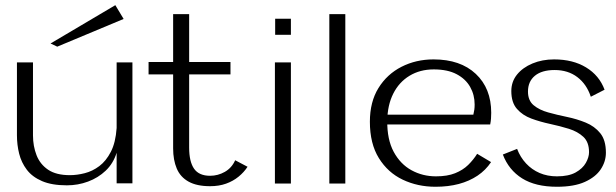

<svg xmlns="http://www.w3.org/2000/svg" viewBox="-20 -715 2399 748"><path d="M240.5 7Q181.8 7 143.6 -9.5Q105.4 -26 84.3 -54Q63.2 -81.9 54.6 -116.4Q46 -151 46 -188V-472H108.5V-187.6Q108.5 -145.8 122.4 -110.3Q136.2 -74.9 167.6 -53.7Q199 -32.6 252.1 -32.6Q280.1 -32.6 310.2 -40.3Q340.4 -48 366.9 -67.9Q393.4 -87.8 411.9 -123.7Q430.5 -159.6 434.4 -216.5V-472H495.9V-0.8H434.4V-119.9Q421.4 -78.3 391.9 -50.2Q362.3 -22.1 323 -7.6Q283.7 7 240.5 7ZM203 -533.2 176.9 -545.6 429.3 -694.9 461.6 -641.2Z M798.4 10.4Q746.7 10.4 714.7 -7.4Q682.7 -25.1 668.6 -58.4Q654.5 -91.7 654.5 -136.9V-425.2H558.8V-473.4H654.5V-660H716.9V-473.4H877.9V-425.2H716.9V-139.9Q716.9 -85.5 736 -57.8Q755.2 -30.2 798.4 -30.2Q828.9 -30.2 855.8 -45.4Q882.8 -60.7 896.2 -90.7L944.4 -65.3Q930.8 -44.2 909.5 -26.8Q888.2 -9.3 860.6 0.5Q833.1 10.4 798.4 10.4Z M1051 0V-472H1113.3V0ZM1052 -579.3V-641.9H1113.3V-579.3Z M1263 0V-660H1325.3V0Z M1483.5 -268.4H1824.1Q1826.7 -278.9 1827.9 -287.8Q1829.1 -296.6 1829.1 -307.8Q1829.1 -345.5 1811.6 -376.4Q1794.2 -407.3 1758.9 -426Q1723.7 -444.6 1669.8 -444.6Q1616.2 -444.6 1575.4 -419.8Q1534.5 -395 1511.9 -349.9Q1489.3 -304.7 1488.7 -244Q1487.9 -171.7 1513.7 -123.7Q1539.6 -75.7 1582.9 -51.9Q1626.3 -28 1678.5 -28Q1722.8 -28 1753.1 -40.2Q1783.4 -52.4 1803.9 -72.4Q1824.3 -92.4 1838.9 -115.8L1893.1 -83.5Q1872.4 -52.2 1840.5 -30.7Q1808.5 -9.3 1767.5 1.7Q1726.4 12.6 1676.6 12.6Q1607 12.6 1549 -15Q1491 -42.6 1456 -99Q1421 -155.4 1421 -240.8Q1421 -318.2 1454.5 -372.2Q1488 -426.2 1544.4 -454.9Q1600.8 -483.6 1669 -483.6Q1773.5 -483.6 1833.6 -427.2Q1893.7 -370.8 1893.7 -275.6Q1893.7 -264.3 1892.9 -253.2Q1892.1 -242.1 1889.7 -230.2H1482.7Z M2138.7 -483.6Q2211.8 -483.6 2263.2 -452.4Q2314.7 -421.1 2335.3 -365.5L2281.7 -338.1Q2265.5 -387.1 2229.2 -414.6Q2192.9 -442.2 2140.6 -442.2Q2091 -442.2 2063.9 -419.9Q2036.9 -397.6 2036.9 -358.3Q2036.9 -323.3 2059 -305Q2081.1 -286.6 2115.4 -277.1Q2149.8 -267.5 2188.6 -259.5Q2227.4 -251.5 2261.8 -237.4Q2296.3 -223.3 2318.4 -196.2Q2340.5 -169.2 2340.5 -120Q2340.5 -85.9 2320.6 -55.7Q2300.6 -25.4 2258.6 -6.4Q2216.7 12.6 2149.7 12.6Q2066.3 12.6 2014.2 -20Q1962 -52.6 1939 -113L1994.5 -135Q2007 -102.3 2029.5 -78.2Q2051.9 -54.1 2082.3 -41Q2112.7 -28 2149.7 -28Q2195.4 -28 2222.7 -43.2Q2250 -58.5 2262.4 -80.5Q2274.8 -102.6 2274.8 -122.1Q2274.8 -161.2 2252.8 -181.8Q2230.8 -202.3 2196.5 -213.1Q2162.1 -223.8 2123.3 -232.1Q2084.5 -240.4 2050.3 -253Q2016 -265.6 1994 -290.7Q1972 -315.7 1972 -360.1Q1972 -396.8 1994.1 -424.3Q2016.3 -451.8 2054.4 -467.7Q2092.5 -483.6 2138.7 -483.6Z"/></svg>

Font: Panamera Thin
Style: Regular
Weight: 100
Designer: Bastien Sozeau
Foundry: NBR — Bastien Sozeau
Version: Version 3.003;gftools[0.9.33]